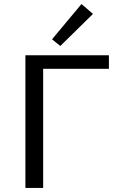

<svg xmlns="http://www.w3.org/2000/svg" viewBox="-20 -932 590 952"><path d="M279 -704 238 -737 384 -912 441 -863ZM520 -591H194V0H106V-658H520Z"/></svg>

Font: Ysabeau SC Medium
Style: Regular
Weight: 500
Designer: Christian Thalmann (Catharsis Fonts)
Version: Version 0.003